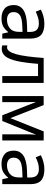

<svg xmlns="http://www.w3.org/2000/svg" viewBox="926 -1510 595 2486"><g transform="rotate(90 1223.0 -267.5)"><path d="M288 -545Q386 -545 433 -502Q480 -459 480 -365V0H416L399 -76H395Q360 -32 321 -11Q282 10 215 10Q142 10 94 -28.5Q46 -67 46 -149Q46 -229 109 -272.5Q172 -316 303 -320L394 -323V-355Q394 -422 365 -448Q336 -474 283 -474Q241 -474 203 -461.5Q165 -449 132 -433L105 -499Q140 -518 188 -531.5Q236 -545 288 -545ZM393 -262 314 -259Q214 -255 175.5 -227Q137 -199 137 -148Q137 -103 164.5 -82Q192 -61 235 -61Q302 -61 347.5 -98.5Q393 -136 393 -214Z M1054 0H965V-463H807Q794 -294 771 -190.5Q748 -87 709.5 -40Q671 7 614 7Q601 7 588.5 5.5Q576 4 568 0V-66Q574 -64 581 -63Q588 -62 595 -62Q649 -62 681.5 -177Q714 -292 731 -536H1054Z M1224 0V-536H1341L1510 -105L1682 -536H1799V0H1720V-342Q1720 -363 1721.5 -385.5Q1723 -408 1725 -431H1722L1547 0H1473L1303 -431H1300Q1303 -386 1303 -339V0Z M2173 -545Q2271 -545 2318 -502Q2365 -459 2365 -365V0H2301L2284 -76H2280Q2245 -32 2206 -11Q2167 10 2100 10Q2027 10 1979 -28.5Q1931 -67 1931 -149Q1931 -229 1994 -272.5Q2057 -316 2188 -320L2279 -323V-355Q2279 -422 2250 -448Q2221 -474 2168 -474Q2126 -474 2088 -461.5Q2050 -449 2017 -433L1990 -499Q2025 -518 2073 -531.5Q2121 -545 2173 -545ZM2278 -262 2199 -259Q2099 -255 2060.5 -227Q2022 -199 2022 -148Q2022 -103 2049.5 -82Q2077 -61 2120 -61Q2187 -61 2232.5 -98.5Q2278 -136 2278 -214Z"/></g></svg>

Font: BC Sans
Style: Regular
Weight: 400
Designer: Monotype Design Team
Province of B.C.
Foundry: Monotype Imaging Inc.
Version: Version 2.000;GOOG;noto-source:20170915:90ef993387c0